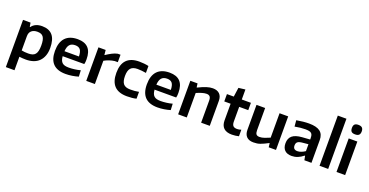

<svg xmlns="http://www.w3.org/2000/svg" viewBox="-35 -1746 5585 2904"><g transform="rotate(20 2757.5 -294.0)"><path d="M67 -540H188L199 -475H206Q260 -550 373 -550Q485 -550 542 -483.5Q599 -417 599 -280Q599 -209 579 -155Q559 -101 522 -64Q485 -27 431.5 -8.5Q378 10 311 10Q282 10 255.5 8Q229 6 206 3V220H67ZM314 -89Q353 -89 380.5 -98Q408 -107 425.5 -128Q443 -149 451 -184Q459 -219 459 -270Q459 -319 452 -352.5Q445 -386 430 -407Q415 -428 391 -437Q367 -446 333 -446Q276 -446 241 -416.5Q206 -387 206 -327V-99Q227 -94 255 -91.5Q283 -89 314 -89Z M950 9Q681 9 681 -265Q681 -405 748.5 -477Q816 -549 947 -549Q1174 -549 1174 -308Q1174 -284 1172.5 -265Q1171 -246 1166 -229H818Q821 -192 830.5 -167Q840 -142 857.5 -126.5Q875 -111 901 -104.5Q927 -98 964 -98Q1006 -98 1056.5 -104.5Q1107 -111 1149 -123L1154 -22Q1109 -8 1055 0.5Q1001 9 950 9ZM942 -450Q883 -450 853 -416.5Q823 -383 818 -309H1051Q1049 -385 1023.5 -417.5Q998 -450 942 -450Z M1281 -540H1397L1405 -462H1409Q1455 -493 1501 -517Q1547 -541 1589 -549H1633V-429H1584Q1541 -424 1497.5 -409Q1454 -394 1420 -374V0H1281Z M1937 9Q1667 9 1667 -270Q1667 -549 1937 -549Q1975 -549 2015.5 -545Q2056 -541 2088 -533V-422Q2052 -428 2017 -431.5Q1982 -435 1950 -435Q1874 -435 1840 -396Q1806 -357 1806 -271Q1806 -183 1839 -144Q1872 -105 1949 -105Q1990 -105 2021.5 -107.5Q2053 -110 2088 -117V-7Q2059 1 2018.5 5Q1978 9 1937 9Z M2429 9Q2160 9 2160 -265Q2160 -405 2227.5 -477Q2295 -549 2426 -549Q2653 -549 2653 -308Q2653 -284 2651.5 -265Q2650 -246 2645 -229H2297Q2300 -192 2309.5 -167Q2319 -142 2336.5 -126.5Q2354 -111 2380 -104.5Q2406 -98 2443 -98Q2485 -98 2535.5 -104.5Q2586 -111 2628 -123L2633 -22Q2588 -8 2534 0.5Q2480 9 2429 9ZM2421 -450Q2362 -450 2332 -416.5Q2302 -383 2297 -309H2530Q2528 -385 2502.5 -417.5Q2477 -450 2421 -450Z M2760 -540H2876L2884 -478H2890Q2967 -516 3021 -533Q3075 -550 3121 -550Q3191 -550 3230 -512Q3269 -474 3269 -401V0H3130V-354Q3130 -400 3113 -419.5Q3096 -439 3059 -439Q3027 -439 2985.5 -426.5Q2944 -414 2899 -394V0H2760Z M3627 11Q3539 11 3495 -31Q3451 -73 3451 -154V-422H3349V-540H3459L3480 -688L3588 -701V-540H3735V-422H3589V-186Q3589 -138 3608.5 -117Q3628 -96 3672 -96Q3702 -96 3738 -108V-3Q3715 3 3685.5 7Q3656 11 3627 11Z M3973 10Q3900 10 3862.5 -28.5Q3825 -67 3825 -139V-540H3964V-182Q3964 -137 3979.5 -118Q3995 -99 4033 -99Q4070 -99 4112.5 -114Q4155 -129 4196 -147V-540H4335V0H4218L4210 -64H4206Q4167 -44 4137.5 -30Q4108 -16 4082.5 -7Q4057 2 4031 6Q4005 10 3973 10Z M4587 5Q4512 5 4473.5 -34Q4435 -73 4435 -145Q4435 -225 4484.5 -266.5Q4534 -308 4640 -316L4767 -325V-343Q4767 -373 4762 -392.5Q4757 -412 4743.5 -424Q4730 -436 4706.5 -441Q4683 -446 4646 -446Q4611 -446 4567 -441.5Q4523 -437 4478 -428L4469 -527Q4581 -547 4670 -547Q4791 -547 4848.5 -503Q4906 -459 4906 -366V0H4792L4779 -67H4771Q4684 5 4587 5ZM4644 -93Q4674 -93 4707 -106Q4740 -119 4767 -138V-249L4682 -241Q4622 -236 4598.5 -218Q4575 -200 4575 -160Q4575 -93 4644 -93Z M5036 -808H5175V0H5036Z M5378 -630Q5336 -630 5318 -648Q5300 -666 5300 -706Q5300 -746 5318 -764.5Q5336 -783 5378 -783Q5420 -783 5439 -764Q5458 -745 5458 -706Q5458 -668 5439.5 -649Q5421 -630 5378 -630ZM5309 -540H5448V0H5309Z"/></g></svg>

Font: Encode Sans Normal
Style: SemiBold
Weight: 600
Designer: Pablo Impallari, Andres Torresi
Foundry: Pablo Impallari, Andres Torresi
Version: Version 1.000; ttfautohint (v1.00) -l 8 -r 50 -G 200 -x 14 -